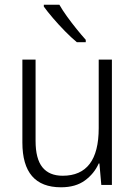

<svg xmlns="http://www.w3.org/2000/svg" viewBox="-20 -785 576 815"><path d="M455 -532V0H410L402 -91H399Q380 -48 340.5 -19Q301 10 239 10Q75 10 75 -180V-532H131V-187Q131 -111 160 -75Q189 -39 246 -39Q399 -39 399 -241V-532ZM232 -765Q245 -742 264.5 -715Q284 -688 305 -662Q326 -636 344 -616V-606H306Q283 -625 256 -652.5Q229 -680 205 -708Q181 -736 166 -757V-765Z"/></svg>

Font: Noto Sans Georgian SemiCondensed Light
Style: Regular
Weight: 300
Width: 4
Designer: Monotype Design Team, Akaki Razmadze
Foundry: Google LLC
Version: Version 2.005; ttfautohint (v1.8.4.7-5d5b)